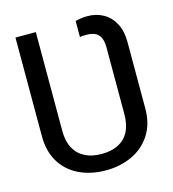

<svg xmlns="http://www.w3.org/2000/svg" viewBox="-108 -807 818 907"><g transform="rotate(-15 300.5 -353.5)"><path d="M170.4 -17.1C208.5 0.8 251.6 9.8 299.8 9.8C346.7 9.8 389.3 0.8 427.7 -17.1C466.1 -35 496.7 -61.5 519.5 -96.7C542.3 -131.8 553.7 -174.5 553.7 -224.6V-549.8C553.7 -585 547.2 -615.1 534.2 -640.1C521.2 -665.2 503.1 -684.2 480 -697.3C456.9 -710.3 431 -716.8 402.3 -716.8C382.2 -716.8 362.3 -714.2 342.8 -709V-630.9C348.6 -632.2 359.4 -632.8 375 -632.8C391.9 -632.8 405.9 -630.2 417 -625C428.1 -619.8 436.5 -611.2 442.4 -599.1C448.2 -587.1 451.2 -570.6 451.2 -549.8V-224.6C451.2 -190.1 445.1 -161.5 433.1 -138.7C421.1 -115.9 403.8 -98.8 381.3 -87.4C358.9 -76 331.7 -70.3 299.8 -70.3C268.6 -70.3 241.5 -76 218.8 -87.4C196 -98.8 178.4 -115.9 166 -138.7C153.6 -161.5 147.5 -190.1 147.5 -224.6V-707H47.9V-224.6C47.9 -174.5 58.8 -131.8 80.6 -96.7C102.4 -61.5 132.3 -35 170.4 -17.1Z"/></g></svg>

Font: Pretendard Variable
Style: Regular
Weight: 400
Designer: Base glyphs from Inter by Rasmus Andersson; Hangeul glyphs from Noto Sans CJK(Source Han Sans) by Jang Soo-young and Kan
Foundry: Kil Hyung-jin
Version: Version 1.309;Glyphs 3.2 (3225)